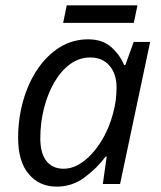

<svg xmlns="http://www.w3.org/2000/svg" viewBox="-20 -693 605 723"><path d="M193.4 9.8Q128.4 9.8 88.4 -37.4Q48.3 -84.5 48.3 -173.3Q48.3 -247.1 67.4 -314Q86.4 -380.9 121.6 -432.9Q156.7 -484.9 205.1 -514.9Q253.4 -544.9 312 -544.9Q366.2 -544.9 399.2 -515.4Q432.1 -485.8 447.3 -448.2H452.1L483.4 -535.2H545.4L432.1 0H367.2L381.8 -103.5H377.9Q344.7 -59.1 298.1 -24.7Q251.5 9.8 193.4 9.8ZM219.7 -57.6Q257.3 -57.6 294.2 -85.2Q331.1 -112.8 360.6 -159.9Q390.1 -207 405.8 -266.1Q413.6 -294.9 416.3 -319.1Q418.9 -343.3 418.9 -364.3Q418.9 -414.6 392.3 -445.6Q365.7 -476.6 319.8 -476.6Q278.8 -476.6 244.4 -451.7Q210 -426.8 184.8 -383.5Q159.7 -340.3 145.8 -285.9Q131.8 -231.4 131.8 -171.9Q131.8 -115.7 154.8 -86.7Q177.7 -57.6 219.7 -57.6ZM217.8 -606.9 231.4 -672.9H497.6L483.9 -606.9Z"/></svg>

Font: Open Sans
Style: Italic
Weight: 400
Italic angle: -12°
Designer: Monotype Design Team
Foundry: Monotype Imaging Inc.
Version: Version 3.000; ttfautohint (v1.8.4)